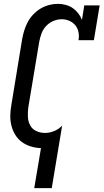

<svg xmlns="http://www.w3.org/2000/svg" viewBox="-20 -763 540 998"><path d="M158 215 193 7Q165 6 139.5 -2Q114 -10 93.5 -25Q73 -40 59.5 -62Q46 -84 39.5 -109.5Q33 -135 33.5 -162Q34 -189 39 -217L95 -559Q99 -582 106 -604.5Q113 -627 124 -648Q135 -669 152.5 -687.5Q170 -706 191 -718.5Q212 -731 235 -737Q258 -743 281 -743Q302 -743 322 -737.5Q342 -732 358 -721Q374 -710 386.5 -694Q399 -678 406 -660L418 -735H498L468 -554H388Q392 -575 388 -595.5Q384 -616 372 -631Q360 -646 341 -654.5Q322 -663 301 -663Q279 -663 257.5 -654Q236 -645 220 -628Q204 -611 196 -589.5Q188 -568 184 -546L127 -204Q124 -180 125 -156Q126 -132 136.5 -112Q147 -92 168.5 -82Q190 -72 214 -72Q237 -72 261 -81.5Q285 -91 303 -110L249 215Z"/></svg>

Font: Iosevka Curly Slab Medium
Style: Italic
Weight: 500
Italic angle: -9°
Monospace: yes
Designer: Belleve Invis
Foundry: Belleve Invis
Version: Version 22.1.2; ttfautohint (v1.8.4)